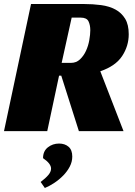

<svg xmlns="http://www.w3.org/2000/svg" viewBox="-20 -655 673 959"><path d="M623 -484Q623 -425 590 -375Q557 -325 481 -299L597 0H374L286 -277H275L216 0H0L135 -635H398Q444 -635 485 -629.5Q526 -624 556.5 -607.5Q587 -591 605 -561.5Q623 -532 623 -484ZM335 -341Q361 -341 379.5 -358.5Q398 -376 409.5 -401Q421 -426 426 -454.5Q431 -483 431 -504Q431 -530 422 -548.5Q413 -567 383 -567H338L288 -341ZM341 127Q341 153 328.5 177Q316 201 296 221.5Q276 242 252 258Q228 274 204 284L183 254Q208 235 221.5 219Q235 203 235 187Q235 162 195 135Q195 100 219 81Q243 62 275 62Q304 62 322.5 78Q341 94 341 127Z"/></svg>

Font: Racing Sans One
Style: Regular
Weight: 400
Designer: Pablo Impallari, Rodrigo Fuenzalida
Foundry: Pablo Impallari, Rodrigo Fuenzalida
Version: Version 1.001; ttfautohint (v0.8) -G 200 -r 50